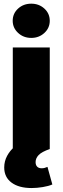

<svg xmlns="http://www.w3.org/2000/svg" viewBox="-20 -791 332 1019"><path d="M47.9 0V-539.1H244.1V0ZM147.9 207Q80.1 207 41.3 178.2Q2.4 149.4 2.4 97.7Q2.4 64.5 18.1 35.6Q33.7 6.8 58.6 -13.2L244.1 0Q201.7 14.6 185.3 31.7Q168.9 48.8 168.9 69.3Q168.9 85 177.2 93.5Q185.5 102.1 201.2 102.1Q209.5 102.1 217 100.1Q224.6 98.1 231.9 94.7L257.8 188Q237.8 196.8 206.8 201.9Q175.8 207 147.9 207ZM146 -589.8Q104.5 -589.8 75.9 -616.5Q47.4 -643.1 47.4 -680.7Q47.4 -719.2 75.9 -745.4Q104.5 -771.5 146 -771.5Q187 -771.5 215.6 -745.4Q244.1 -719.2 244.1 -680.7Q244.1 -642.6 215.6 -616.2Q187 -589.8 146 -589.8Z"/></svg>

Font: Inter 18pt Black
Style: Regular
Weight: 900
Designer: Rasmus Andersson
Foundry: rsms
Version: Version 4.001;git-66647c0bb